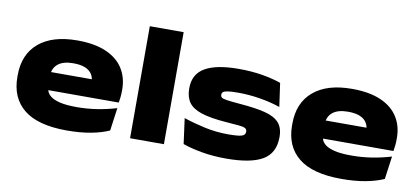

<svg xmlns="http://www.w3.org/2000/svg" viewBox="-64 -874 2417 1109"><g transform="rotate(10 1144.0 -319.0)"><path d="M368 19.5Q198.5 19.5 116.2 -46.8Q34 -113 34 -236V-245.5Q34 -368.5 113.8 -436Q193.5 -503.5 339.5 -503.5Q440 -503.5 507.5 -474.5Q575 -445.5 609 -392.5Q643 -339.5 643 -268V-261Q643 -243 641 -223.8Q639 -204.5 636.5 -191.5H455Q458.5 -212 460.2 -236.2Q462 -260.5 462 -276Q462 -305.5 448.8 -326.5Q435.5 -347.5 408.5 -358.5Q381.5 -369.5 339.5 -369.5Q279 -369.5 248.8 -344Q218.5 -318.5 218.5 -275V-253.5L220 -240.5V-212.5Q220 -200 225.2 -184.8Q230.5 -169.5 248.2 -155.5Q266 -141.5 302.8 -132.5Q339.5 -123.5 402.5 -123.5Q461.5 -123.5 519.5 -132.5Q577.5 -141.5 634 -158.5L615.5 -24Q570 -3.5 507.8 8Q445.5 19.5 368 19.5ZM124 -191.5V-297H598.5V-191.5Z M736.5 0V-657H935V0Z M1303 19.5Q1225.5 19.5 1160.5 8Q1095.5 -3.5 1047 -20.5L1027 -169.5Q1080.5 -151 1149 -135.8Q1217.5 -120.5 1290.5 -120.5Q1345.5 -120.5 1368 -126.8Q1390.5 -133 1390.5 -153Q1390.5 -167.5 1379.2 -173.5Q1368 -179.5 1341 -182Q1314 -184.5 1266.5 -188Q1173.5 -195 1120.2 -212.5Q1067 -230 1045 -261.8Q1023 -293.5 1023 -342V-344.5Q1023 -427.5 1089.2 -465.5Q1155.5 -503.5 1286 -503.5Q1362 -503.5 1424.8 -492.8Q1487.5 -482 1534.5 -465.5L1554 -327.5Q1500 -346 1435 -356.8Q1370 -367.5 1305.5 -367.5Q1265 -367.5 1245 -364.2Q1225 -361 1218.2 -355Q1211.5 -349 1211.5 -339.5Q1211.5 -329.5 1218 -323.5Q1224.5 -317.5 1249.2 -313.8Q1274 -310 1328.5 -305.5Q1418 -298.5 1474.8 -284.2Q1531.5 -270 1558.5 -240.2Q1585.5 -210.5 1585.5 -156Q1585.5 -62 1516.2 -21.2Q1447 19.5 1303 19.5Z M1979 19.5Q1809.5 19.5 1727.2 -46.8Q1645 -113 1645 -236V-245.5Q1645 -368.5 1724.8 -436Q1804.5 -503.5 1950.5 -503.5Q2051 -503.5 2118.5 -474.5Q2186 -445.5 2220 -392.5Q2254 -339.5 2254 -268V-261Q2254 -243 2252 -223.8Q2250 -204.5 2247.5 -191.5H2066Q2069.5 -212 2071.2 -236.2Q2073 -260.5 2073 -276Q2073 -305.5 2059.8 -326.5Q2046.5 -347.5 2019.5 -358.5Q1992.5 -369.5 1950.5 -369.5Q1890 -369.5 1859.8 -344Q1829.5 -318.5 1829.5 -275V-253.5L1831 -240.5V-212.5Q1831 -200 1836.2 -184.8Q1841.5 -169.5 1859.2 -155.5Q1877 -141.5 1913.8 -132.5Q1950.5 -123.5 2013.5 -123.5Q2072.5 -123.5 2130.5 -132.5Q2188.5 -141.5 2245 -158.5L2226.5 -24Q2181 -3.5 2118.8 8Q2056.5 19.5 1979 19.5ZM1735 -191.5V-297H2209.5V-191.5Z"/></g></svg>

Font: Anek Latin Expanded ExtraBold
Style: Regular
Weight: 800
Width: 7
Designer: Yesha Goshar
Foundry: Ek Type
Version: Version 1.003